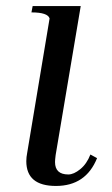

<svg xmlns="http://www.w3.org/2000/svg" viewBox="-20 -605 372 635"><path d="M164 -92Q162 -76 162 -69Q162 -28 206 -28Q224 -28 245.5 -45.5Q267 -63 279 -94L301 -82Q264 10 165 10Q67 10 67 -72Q67 -85 70 -100L144 -544Q138 -564 84 -564L88 -585H247Z"/></svg>

Font: Judson
Style: Italic
Weight: 400
Italic angle: -9.5°
Version: Version 20110429